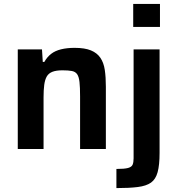

<svg xmlns="http://www.w3.org/2000/svg" viewBox="-20 -763 908 983"><path d="M71 0V-510H195L199 -446H207Q221 -471 241.5 -487Q262 -503 292.5 -510.5Q323 -518 362 -518Q414 -518 445.5 -505Q477 -492 494 -467Q511 -442 516.5 -405Q522 -368 522 -319V0H390V-270Q390 -316 387 -343Q384 -370 375 -383Q366 -396 348 -399.5Q330 -403 300 -403Q268 -403 248.5 -395.5Q229 -388 219.5 -371.5Q210 -355 206.5 -328.5Q203 -302 203 -264V0ZM662 -625V-743H799V-625ZM576 200V102Q617 102 635.5 97Q654 92 659 80Q664 68 664 48V-510H797V20Q797 82 787 118.5Q777 155 753 172Q729 189 685.5 194.5Q642 200 576 200Z"/></svg>

Font: Saira Thin SemiBold
Style: Regular
Weight: 600
Version: Version 1.101